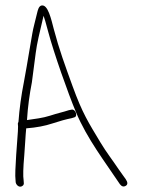

<svg xmlns="http://www.w3.org/2000/svg" viewBox="-20 -690 546 718"><path d="M55.3 8C63.2 8 70.3 1.9 69 -6L68.3 -16C65.8 -31 66.6 -62.2 70.8 -109.5C73.8 -143.9 75.1 -182.1 78 -210C117.2 -213.1 148.1 -219.1 175.5 -228.2C203 -237.3 227 -243.9 247.5 -248L257.4 -251C272.7 -254.3 262.4 -283.2 247.8 -280L237.7 -278C214 -270.2 197.2 -267.3 167.1 -257.4C140.4 -248.7 110.2 -245.3 80.9 -241C84 -290.3 90.4 -337.3 99.2 -382C105.4 -426.7 110.2 -463.4 113.6 -492.1C117.9 -527.3 129.3 -572.9 137.9 -609.5L142.9 -631C145.5 -624.9 151.4 -604.7 160.5 -570.3C181.4 -491.6 234.3 -341.7 264.2 -270.3C305.5 -171.3 372.8 -84.6 428.5 -1C435.2 7.6 442.4 9.6 450.4 4.8C458.3 0 458.1 -8.4 449.8 -20.5C440.6 -33.9 432.4 -44 423.7 -57C400.5 -91.9 377.7 -120.4 355.5 -157.5C311.1 -231.7 288.8 -264.6 251.2 -368.3C222.2 -448.1 201.3 -504.9 181.2 -581C171.5 -618 159.5 -673.7 135.7 -669.5C124.6 -667.5 121.4 -651.8 118.8 -641.5L107.8 -597C105.2 -587 102.8 -575.8 100.6 -563.5C87.6 -491.3 86.6 -476.5 69.4 -383.4C59.4 -333 52.6 -283.2 49 -234C46.9 -230.7 46.2 -227.8 46.9 -225.5C47.7 -223.2 47.7 -214.2 46.9 -198.7C46 -178.8 33.8 -43.1 38 -18L38.7 -8C40 -0.1 47.4 8 55.3 8Z"/></svg>

Font: MewTooHand
Style: CondLta
Weight: 400
Designer: Mew Too, Robert Jablonski
Version: Version 0.77